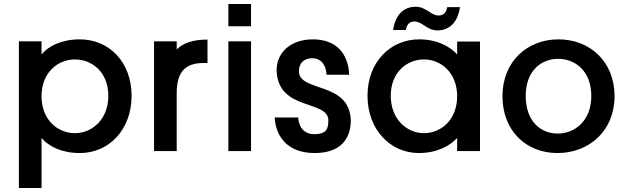

<svg xmlns="http://www.w3.org/2000/svg" viewBox="-20 -760 3150 966"><path d="M382 -562C291 -562 224 -529 189 -486V-552H75V186H189V-66C225 -23 291 10 382 10C528 10 642 -107 642 -278C642 -449 528 -562 382 -562ZM189 -276C189 -395 271 -461 357 -461C442 -461 525 -398 525 -278C525 -158 442 -90 357 -90C271 -90 189 -156 189 -276Z M755 -552V0H869V-291C869 -408 921 -443 1005 -443H1024V-561C949 -561 899 -542 869 -511V-552Z M1129 -552V0H1243V-552ZM1129 -628H1243V-740H1129Z M1563 10C1693 10 1745 -61 1745 -155C1738 -353 1484 -294 1484 -402C1484 -443 1510 -467 1550 -467C1596 -467 1620 -434 1623 -384H1737C1731 -498 1666 -562 1554 -562C1443 -562 1368 -495 1372 -401C1382 -200 1632 -259 1632 -154C1632 -115 1625 -85 1561 -85C1511 -85 1484 -118 1480 -169H1362C1368 -68 1431 10 1563 10Z M2087 10C2179 10 2245 -27 2280 -66V0H2395V-551H2280V-486C2246 -524 2182 -562 2089 -562C1944 -562 1829 -448 1829 -278C1829 -108 1944 10 2087 10ZM1946 -278C1946 -397 2028 -461 2113 -461C2199 -461 2280 -394 2280 -276C2280 -157 2199 -90 2113 -90C2028 -90 1946 -159 1946 -278ZM1958 -609H2022C2026 -638 2043 -652 2065 -652C2105 -652 2127 -607 2181 -607C2239 -607 2283 -645 2294 -724H2230C2226 -695 2209 -682 2187 -682C2147 -682 2125 -726 2071 -726C2013 -726 1969 -688 1958 -609Z M2785 10C2944 10 3072 -102 3072 -276C3072 -450 2948 -562 2790 -562C2632 -562 2508 -450 2508 -276C2508 -102 2627 10 2785 10ZM2625 -277C2625 -404 2703 -464 2788 -464C2873 -464 2955 -404 2955 -277C2955 -150 2870 -88 2786 -88C2700 -88 2625 -150 2625 -277Z"/></svg>

Font: Malmofest Medium
Style: Regular
Weight: 500
Designer: Jonny Pinhorn (Poppins), Kolossal
Version: Version 1.004;Glyphs 3.1.2 (3151)